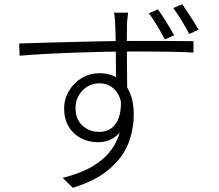

<svg xmlns="http://www.w3.org/2000/svg" viewBox="-20 -836 1040 910"><path d="M583 -738 582 -724Q580 -650 583 -392L530 -429Q530 -482 529 -584.5Q528 -687 526 -723Q524 -764 520 -776H587Q585 -757 583 -738ZM205 -634Q306 -637 421.5 -639.5Q537 -642 612 -642Q684 -642 755 -642Q803 -642 826.5 -641.5Q850 -641 897 -641V-587Q807 -592 612 -592Q481 -592 331 -586.5Q181 -581 73 -572L71 -630Q117 -631 139 -632Q161 -633 205 -634ZM445 -162Q400 -162 363.5 -181Q327 -200 305.5 -236Q284 -272 284 -322Q284 -367 307 -405.5Q330 -444 368 -466.5Q406 -489 450 -489Q503 -489 540 -464.5Q577 -440 595.5 -396.5Q614 -353 614 -297Q614 -222 588 -155.5Q562 -89 497.5 -34Q433 21 325 54L277 7Q371 -16 433.5 -57Q496 -98 527.5 -158Q559 -218 559 -298Q559 -370 529 -405.5Q499 -441 451 -441Q405 -441 371.5 -407.5Q338 -374 338 -322Q338 -271 370.5 -241Q403 -211 451 -211Q504 -211 531 -253.5Q558 -296 552 -371L588 -342Q588 -255 548 -208.5Q508 -162 445 -162ZM805 -669 762 -649Q718 -729 686 -773L728 -792Q762 -746 805 -669ZM921 -695 877 -675Q835 -753 801 -798L844 -816Q896 -740 921 -695Z"/></svg>

Font: 寒蝉端黑体 Light
Style: Regular
Weight: 300
Designer: ChillDuanSans {Warren2060}; 
Source Han Sans {Ryoko NISHIZUKA 西塚涼子 (kana, bopomofo & ideographs); Paul D. Hunt (Latin, G
Foundry: ChillType&Adobe
Version: Version 1.300;Glyphs 3.3 (3306)